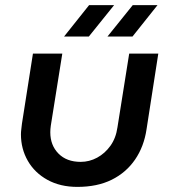

<svg xmlns="http://www.w3.org/2000/svg" viewBox="-20 -720 669 752"><path d="M600 -510 554 -214Q544 -146 509 -95Q474 -44 417.5 -16Q361 12 283 12Q216 12 166 -15.5Q116 -43 89 -90Q62 -137 62 -194Q62 -203 63.5 -214.5Q65 -226 66 -236L109 -510H224L179 -228Q178 -221 177.5 -214.5Q177 -208 177 -202Q177 -151 209 -118.5Q241 -86 296 -86Q330 -86 360.5 -102.5Q391 -119 412.5 -149Q434 -179 440 -221L486 -510ZM401 -577 500 -700H597L499 -577ZM231 -577 329 -700H427L328 -577Z"/></svg>

Font: MuseoModerno Thin Medium
Style: Italic
Weight: 500
Italic angle: -9°
Version: Version 1.003